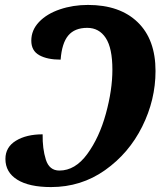

<svg xmlns="http://www.w3.org/2000/svg" viewBox="-20 -749 664 779"><path d="M2 -104Q2 -152 44.5 -178Q87 -204 153 -204Q152 -146 166 -101.5Q180 -57 221 -57Q285 -57 334 -124Q383 -191 409.5 -287.5Q436 -384 436 -466Q436 -554 409 -595Q382 -636 334 -636Q283 -636 257 -605Q231 -574 226 -507Q172 -507 139.5 -525Q107 -543 107 -584Q107 -627 138.5 -660Q170 -693 223 -711Q276 -729 337 -729Q466 -729 538.5 -659Q611 -589 611 -461Q611 -344 557 -235.5Q503 -127 406 -58.5Q309 10 187 10Q98 10 50 -20Q2 -50 2 -104Z"/></svg>

Font: Noto Serif NarrowExtraBold
Style: Italic
Weight: 800
Width: 4
Italic angle: -12°
Designer: Monotype Design Team
Foundry: Monotype Imaging Inc.
Version: Version 1.001